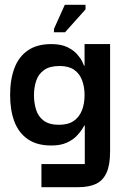

<svg xmlns="http://www.w3.org/2000/svg" viewBox="-20 -594 515 797"><path d="M152 183V87H332V-73H330Q329 -71 321 -58Q313 -45 297.5 -29Q282 -13 256.5 -1.5Q231 10 193 10Q133 10 95 -16.5Q57 -43 39.5 -90Q22 -137 22 -199Q22 -264 40 -311.5Q58 -359 96 -385Q134 -411 193 -411Q233 -411 259 -398.5Q285 -386 300 -369Q315 -352 321.5 -338Q328 -324 329 -321H331V-411H437V35Q437 90 422.5 122.5Q408 155 379 169Q350 183 304 183ZM225 -76Q263 -76 286 -92Q309 -108 320 -135.5Q331 -163 331 -199Q331 -234 320.5 -261.5Q310 -289 287.5 -304.5Q265 -320 227 -320Q186 -320 162.5 -303Q139 -286 130 -258Q121 -230 121 -199Q121 -168 129.5 -139.5Q138 -111 161 -93.5Q184 -76 225 -76ZM250 -460H204V-474L249 -574H335V-555Z"/></svg>

Font: Darker Grotesque Light
Style: Bold
Weight: 700
Version: Version 1.000;gftools[0.9.28]